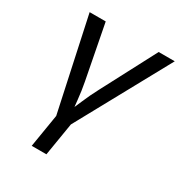

<svg xmlns="http://www.w3.org/2000/svg" viewBox="-176 -668 933 995"><g transform="rotate(30 290.5 -171.0)"><path d="M191.4 9.8 71.8 -545.9H168L230.5 -222.2Q240.2 -171.9 245.1 -121.8Q250 -71.8 256.3 -24.9H224.1Q246.1 -71.8 267.1 -121.8Q288.1 -171.9 314.9 -222.2L484.9 -545.9H581.1L276.9 9.8ZM158.2 204.1 192.4 -3.9H280.3L246.1 204.1Z"/></g></svg>

Font: Inter
Style: Italic
Weight: 400
Italic angle: -9.3988°
Designer: Rasmus Andersson
Foundry: rsms
Version: Version 4.001;git-66647c0bb